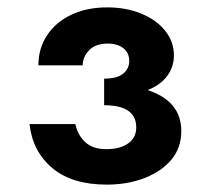

<svg xmlns="http://www.w3.org/2000/svg" viewBox="-20 -490 556 520"><path d="M269 10Q175 10 121.5 -35Q68 -80 60 -154H184Q191 -123 211.5 -104.5Q232 -86 268 -86Q305 -86 327 -101.5Q349 -117 349 -145Q349 -205 262 -205V-277Q297 -277 313.5 -290.5Q330 -304 330 -325Q330 -347 314 -359.5Q298 -372 272 -372Q239 -372 221.5 -354Q204 -336 204 -313H84Q84 -359 107.5 -394.5Q131 -430 173 -450Q215 -470 271 -470Q322 -470 363 -453Q404 -436 427.5 -406.5Q451 -377 451 -340Q451 -309 433 -284.5Q415 -260 380 -246Q471 -216 471 -135Q471 -90 444.5 -58Q418 -26 372 -8Q326 10 269 10Z"/></svg>

Font: Von Semi
Style: Regular
Weight: 600
Version: Version 4.000; ttfautohint (v1.8.4.7-5d5b)